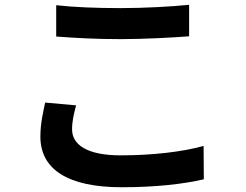

<svg xmlns="http://www.w3.org/2000/svg" viewBox="-20 -749 1040 812"><path d="M217.7 -726.9V-594.5C299.1 -588.3 386.3 -583.5 490.8 -583.5C586.1 -583.5 709.9 -590 779.8 -595.5V-728.7C703.3 -720.9 588.7 -714.7 490.1 -714.7C384.9 -714.7 291.6 -718.7 217.7 -726.9ZM301.8 -303.4 171 -315.2C163.1 -277.6 150.8 -228.7 150.8 -171C150.8 -33.6 266.1 42.9 494.8 42.9C634.9 42.9 754.8 29.8 842 9.2L841 -131.8C752.5 -107 624.9 -92 490.1 -92C346.1 -92 284.8 -138.3 284.8 -201.8C284.8 -235.5 292.1 -267.4 301.8 -303.4Z"/></svg>

Font: Source Han Sans JP VF
Style: Regular
Weight: 250
Designer: Ryoko NISHIZUKA 西塚涼子 (kana, bopomofo & ideographs); Paul D. Hunt (Latin, Greek & Cyrillic); Sandoll Communications 산돌커뮤니
Foundry: Adobe
Version: Version 2.004;hotconv 1.0.118;makeotfexe 2.5.65603